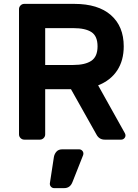

<svg xmlns="http://www.w3.org/2000/svg" viewBox="-20 -720 710 990"><path d="M552 -642C508 -680.7 445 -700 363 -700H105C97.7 -700 91.3 -697.3 86 -692C80.7 -686.7 78 -680.3 78 -673V-27C78 -19.7 80.7 -13.3 86 -8C91.3 -2.7 97.7 0 105 0H186C193.3 0 199.7 -2.7 205 -8C210.3 -13.3 213 -19.7 213 -27V-260H346L477 -27C486.3 -9 500.7 0 520 0H605C611 0 616.2 -2.2 620.5 -6.5C624.8 -10.8 627 -16 627 -22C627 -25.3 626 -29 624 -33L486 -280C528.7 -296.7 561.3 -322.2 584 -356.5C606.7 -390.8 618 -432.3 618 -481C618 -549.7 596 -603.3 552 -642ZM358 -385H213V-575H358C399.3 -575 430.5 -568.2 451.5 -554.5C472.5 -540.8 483 -516.3 483 -481C483 -445.7 472.3 -420.8 451 -406.5C429.7 -392.2 398.7 -385 358 -385ZM271.5 61.5C264.5 69.2 260 78.3 258 89L237 226V228C237 234 239.2 239.2 243.5 243.5C247.8 247.8 253 250 259 250H311C331.7 250 346 239.3 354 218L409 79C409.7 77 410 74.7 410 72C410 66 407.8 60.8 403.5 56.5C399.2 52.2 394 50 388 50H301C288.3 50 278.5 53.8 271.5 61.5Z"/></svg>

Font: Rubik
Style: Regular
Weight: 500
Designer: Hubert & Fischer
Foundry: Hubert & Fischer
Version: Version 1.100